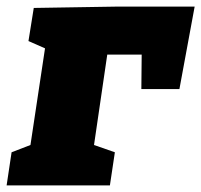

<svg xmlns="http://www.w3.org/2000/svg" viewBox="-38 -560 608 580"><path d="M309 -100 294 0H-18L-3 -100L54 -122L98 -414L48 -436L64 -536L311 -540H550L504 -291H389L390 -395H286L246 -122Z"/></svg>

Font: Bitter Black
Style: Italic
Weight: 900
Italic angle: -9°
Designer: Sol Matas, and Bitter project Authors
Foundry: Sol Matas
Version: Version 2.001